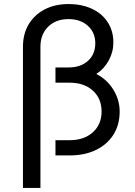

<svg xmlns="http://www.w3.org/2000/svg" viewBox="-20 -765 663 945"><path d="M93 160V-535Q93 -598 121 -645Q149 -692 199.5 -718.5Q250 -745 317 -745Q383 -745 433 -721.5Q483 -698 510.5 -655Q538 -612 538 -556Q538 -509 515 -467Q492 -425 454 -401Q507 -374 538 -323.5Q569 -273 569 -216Q569 -151 538.5 -102.5Q508 -54 452.5 -27Q397 0 323 0H253V-75H323Q394 -75 437 -114Q480 -153 480 -216Q480 -280 437 -319Q394 -358 323 -358H253V-433H317Q377 -433 413 -465.5Q449 -498 449 -552Q449 -605 412.5 -638Q376 -671 317 -671Q255 -671 217 -633.5Q179 -596 179 -535V160Z"/></svg>

Font: Plus Jakarta Text Light
Style: Regular
Weight: 300
Designer: Gumpita Rahayu
Foundry: Tokotype Studio
Version: Version 1.000